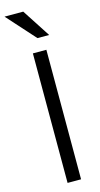

<svg xmlns="http://www.w3.org/2000/svg" viewBox="-161 -991 535 1031"><g transform="rotate(-15 106.5 -475.0)"><path d="M78 0V-720H153V0ZM123 -793 -18 -950H86L188 -793Z"/></g></svg>

Font: Instrument Sans SemiCondensed
Style: Regular
Weight: 400
Width: 4
Designer: Rodrigo Fuenzalida
Foundry: fragTYPE
Version: Version 1.000;gftools[0.9.28]